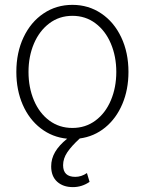

<svg xmlns="http://www.w3.org/2000/svg" viewBox="-20 -558 593 786"><path d="M456.1 -263.7Q456.1 -327.1 433.8 -379.6Q411.6 -432.1 370.8 -462.6Q330.1 -493.2 276.4 -493.2Q222.7 -493.2 181.9 -462.4Q141.1 -431.6 118.9 -379.4Q96.7 -327.1 96.7 -263.7Q96.7 -199.7 118.9 -147.2Q141.1 -94.7 181.9 -64.5Q222.7 -34.2 276.4 -34.2Q330.1 -34.2 370.8 -64.5Q411.6 -94.7 433.8 -147.2Q456.1 -199.7 456.1 -263.7ZM189.5 123Q189.5 91.8 205.6 64.2Q221.7 36.6 254.9 9.8Q194.3 3.9 147 -32.5Q99.6 -68.8 73.2 -128.9Q46.9 -189 46.9 -263.7Q46.9 -342.8 76.4 -405.3Q106 -467.8 158.2 -502.9Q210.4 -538.1 276.4 -538.1Q342.3 -538.1 394.5 -502.9Q446.8 -467.8 476.3 -405.3Q505.9 -342.8 505.9 -263.7Q505.9 -190.9 480.7 -131.8Q455.6 -72.8 410.4 -35.9Q365.2 1 306.6 8.8Q272.9 39.6 255.6 65.2Q238.3 90.8 238.3 118.2Q238.3 166 288.1 166Q313.5 166 335.9 150.4L346.7 186.5Q315.4 208 278.3 208Q238.3 208 213.9 185.8Q189.5 163.6 189.5 123Z"/></svg>

Font: Pretendard GOV ExtraLight
Style: Regular
Weight: 200
Designer: Base glyphs from Inter by Rasmus Andersson; Hangeul glyphs from Noto Sans CJK(Source Han Sans) by Jang Soo-young and Kan
Foundry: Kil Hyung-jin
Version: Version 1.309